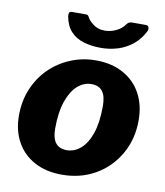

<svg xmlns="http://www.w3.org/2000/svg" viewBox="-84 -812 768 891"><g transform="rotate(10 300.0 -366.0)"><path d="M267 10Q193 10 138 -19.5Q83 -49 53.5 -102.5Q24 -156 24 -226Q24 -296 48.5 -353.5Q73 -411 115.5 -452.5Q158 -494 214 -517Q270 -540 332 -540Q407 -540 462 -509.5Q517 -479 546 -425Q575 -371 575 -300Q575 -211 534.5 -140.5Q494 -70 424.5 -30Q355 10 267 10ZM270 -106Q306 -106 335.5 -131.5Q365 -157 382.5 -208Q400 -259 400 -336Q400 -383 383 -405.5Q366 -428 330 -428Q295 -428 265.5 -402Q236 -376 218 -324.5Q200 -273 200 -196Q200 -150 217.5 -128Q235 -106 270 -106ZM532 -742Q542 -742 545 -733Q548 -724 543 -714Q524 -676 493 -650.5Q462 -625 423.5 -613Q385 -601 343 -601Q299 -601 262 -612Q225 -623 201 -649Q177 -675 169 -719Q168 -728 170 -735Q172 -742 184 -742H250Q258 -742 261.5 -735.5Q265 -729 271 -720Q280 -710 291.5 -701Q303 -692 316.5 -687.5Q330 -683 347 -683Q374 -683 400 -695Q426 -707 442 -730Q447 -737 453.5 -739.5Q460 -742 465 -742Z"/></g></svg>

Font: Libre Franklin ExtraBold
Style: Italic
Weight: 800
Italic angle: -8°
Designer: Pablo Impallari, Rodrigo Fuenzalida, Nhung Nguyen
Foundry: Impallari Type
Version: Version 3.000